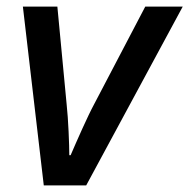

<svg xmlns="http://www.w3.org/2000/svg" viewBox="-20 -559 571 579"><path d="M112 0H240L531 -539H418L264 -245C244 -208 212 -135 193 -91H189C189 -121 186 -200 181 -244L153 -539H49Z"/></svg>

Font: Noto Sans Medium
Style: Italic
Weight: 500
Italic angle: -12°
Designer: Monotype Design Team
Foundry: Monotype Imaging Inc.
Version: Version 2.013